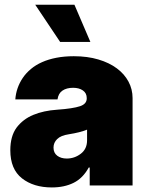

<svg xmlns="http://www.w3.org/2000/svg" viewBox="-20 -793 631 821"><path d="M50.8 -247.2Q78.5 -283.7 122.5 -301.8Q166.5 -320 224.4 -323.9Q258.9 -326.3 283 -330.1Q307.2 -333.8 322.1 -338.8Q350.9 -348.4 350.9 -372.2V-373.6Q350.9 -394.9 334.5 -406.2Q318.2 -417.6 292.6 -417.6Q264.6 -417.6 247 -405.5Q229.4 -393.5 225.9 -367.9H45.5Q49 -417.6 77.4 -459.9Q91.6 -480.8 112.2 -498Q132.8 -515.3 160 -527.3Q187.1 -539.4 221.1 -546Q255 -552.6 295.5 -552.6Q354 -552.6 400.6 -538.7Q447.1 -524.9 479.6 -500.7Q512.1 -476.6 529.5 -443.9Q546.9 -411.2 546.9 -373.6V0H363.6V-76.7H359.4Q334.5 -30.9 294.7 -11.2Q255 8.5 201.7 8.5Q123.6 8.5 73.9 -30.5Q24.1 -69.6 24.1 -150.6Q24.1 -210.6 50.8 -247.2ZM298.3 -772.7 366.5 -613.6H237.2L130.7 -772.7ZM208.8 -161.9Q208.8 -139.2 224.8 -127.1Q240.8 -115.1 265.6 -115.1Q298.7 -115.1 325.6 -135.7Q352.3 -155.9 352.3 -193.2V-238.6Q337.4 -232.6 318 -227.6Q298.7 -222.7 274.1 -218.8Q240.1 -213.8 224.4 -198.3Q208.8 -182.9 208.8 -161.9Z"/></svg>

Font: Inter P Black
Style: Regular
Weight: 900
Designer: Rasmus Andersson
Foundry: rsms
Version: Version 3.018;git-588b23468